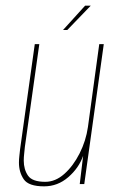

<svg xmlns="http://www.w3.org/2000/svg" viewBox="-20 -651 421 679"><path d="M136 8Q81 8 64 -17Q47 -42 47 -76Q47 -88 48.5 -100Q50 -112 51 -123L103 -495H119L68 -132Q67 -120 65.5 -107.5Q64 -95 64 -83Q64 -52 79 -30Q94 -8 140 -8Q176 -8 207.5 -36Q239 -64 261.5 -108.5Q284 -153 291 -202L331 -495H347L278 0H262L274 -100Q259 -57 221.5 -24.5Q184 8 136 8ZM203 -545 281 -631H301L218 -545Z"/></svg>

Font: Alumni Sans Pinstripe
Style: Italic
Weight: 400
Italic angle: -8°
Designer: Robert E. Leuschke
Foundry: Robert E. Leuschke
Version: Version 1.010; ttfautohint (v1.8.4.7-5d5b)